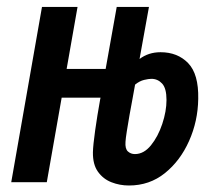

<svg xmlns="http://www.w3.org/2000/svg" viewBox="-20 -538 626 567"><path d="M360.8 9.8Q333.5 9.8 309.1 0.2Q284.7 -9.3 269.3 -30.8Q253.9 -52.2 254.4 -88.4Q254.9 -109.4 261 -152.8Q267.1 -196.3 275.9 -245.1L276.9 -249.5H162.1L118.2 0H13.2L104 -517.6H209L176.8 -334.5H292L324.7 -517.6H419.9L392.1 -363.8Q418.5 -383.8 454.1 -383.8Q504.4 -383.8 535.6 -351.6Q566.9 -319.3 565.4 -246.1Q564.5 -180.2 538.3 -121.6Q512.2 -63 466.8 -26.6Q421.4 9.8 360.8 9.8ZM378.9 -288.1Q376.5 -272.9 371.8 -248.8Q367.2 -224.6 362.5 -198.2Q357.9 -171.9 354.5 -150.4Q351.1 -128.9 350.6 -119.1Q349.1 -98.6 357.7 -90.8Q366.2 -83 378.4 -83Q404.8 -83 425.8 -108.9Q446.8 -134.8 459.2 -172.1Q471.7 -209.5 471.7 -242.7Q471.7 -277.3 458.7 -291.3Q445.8 -305.2 427.2 -305.2Q418.9 -305.2 405.5 -302Q392.1 -298.8 378.9 -288.1Z"/></svg>

Font: Cascadia Mono PL
Style: Italic
Weight: 400
Italic angle: -10°
Monospace: yes
Designer: Aaron Bell
Foundry: Saja Typeworks
Version: Version 2404.023; ttfautohint (v1.8.4)